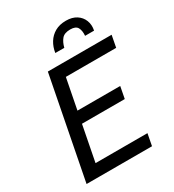

<svg xmlns="http://www.w3.org/2000/svg" viewBox="-219 -1060 1075 1184"><g transform="rotate(-30 319.0 -468.0)"><path d="M44 0 184 -720H280L140 0ZM108 0 124 -84H526L510 0ZM176 -336 192 -420H526L510 -336ZM232 -636 248 -720H638L622 -636ZM437 -936Q481 -936 510.5 -917Q540 -898 552.5 -866Q565 -834 557 -796H493Q496 -832 484 -854Q472 -876 433 -876Q391 -876 372.5 -854Q354 -832 345 -796H281Q287 -836 306.5 -867.5Q326 -899 358.5 -917.5Q391 -936 437 -936Z"/></g></svg>

Font: Kufam
Style: Italic
Weight: 400
Italic angle: -11°
Designer: Artur Schmal
Foundry: Original Type
Version: Version 1.301; ttfautohint (v1.8.3)